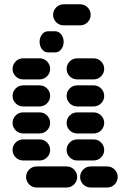

<svg xmlns="http://www.w3.org/2000/svg" viewBox="-20 -881 564 888"><path d="M150.4 -13.7H287.1Q308.6 -13.7 322.8 -28.3Q336.9 -43 336.9 -62.5Q336.9 -82 322.8 -96.7Q308.6 -111.3 287.1 -111.3H150.4Q128.9 -111.3 114.7 -96.7Q100.6 -82 100.6 -62.5Q100.6 -43 114.7 -28.3Q128.9 -13.7 150.4 -13.7ZM400.4 -13.7H474.6Q496.1 -13.7 510.3 -28.3Q524.4 -43 524.4 -62.5Q524.4 -82 510.3 -96.7Q496.1 -111.3 474.6 -111.3H400.4Q378.9 -111.3 364.7 -96.7Q350.6 -82 350.6 -62.5Q350.6 -43 364.7 -28.3Q378.9 -13.7 400.4 -13.7ZM87.9 -138.7H162.1Q183.6 -138.7 197.8 -153.3Q211.9 -168 211.9 -187.5Q211.9 -207 197.8 -221.7Q183.6 -236.3 162.1 -236.3H87.9Q66.4 -236.3 52.2 -221.7Q38.1 -207 38.1 -187.5Q38.1 -168 52.2 -153.3Q66.4 -138.7 87.9 -138.7ZM337.9 -138.7H412.1Q433.6 -138.7 447.8 -153.3Q461.9 -168 461.9 -187.5Q461.9 -207 447.8 -221.7Q433.6 -236.3 412.1 -236.3H337.9Q316.4 -236.3 302.2 -221.7Q288.1 -207 288.1 -187.5Q288.1 -168 302.2 -153.3Q316.4 -138.7 337.9 -138.7ZM87.9 -263.7H162.1Q183.6 -263.7 197.8 -278.3Q211.9 -293 211.9 -312.5Q211.9 -332 197.8 -346.7Q183.6 -361.3 162.1 -361.3H87.9Q66.4 -361.3 52.2 -346.7Q38.1 -332 38.1 -312.5Q38.1 -293 52.2 -278.3Q66.4 -263.7 87.9 -263.7ZM337.9 -263.7H412.1Q433.6 -263.7 447.8 -278.3Q461.9 -293 461.9 -312.5Q461.9 -332 447.8 -346.7Q433.6 -361.3 412.1 -361.3H337.9Q316.4 -361.3 302.2 -346.7Q288.1 -332 288.1 -312.5Q288.1 -293 302.2 -278.3Q316.4 -263.7 337.9 -263.7ZM87.9 -388.7H162.1Q183.6 -388.7 197.8 -403.3Q211.9 -418 211.9 -437.5Q211.9 -457 197.8 -471.7Q183.6 -486.3 162.1 -486.3H87.9Q66.4 -486.3 52.2 -471.7Q38.1 -457 38.1 -437.5Q38.1 -418 52.2 -403.3Q66.4 -388.7 87.9 -388.7ZM337.9 -388.7H412.1Q433.6 -388.7 447.8 -403.3Q461.9 -418 461.9 -437.5Q461.9 -457 447.8 -471.7Q433.6 -486.3 412.1 -486.3H337.9Q316.4 -486.3 302.2 -471.7Q288.1 -457 288.1 -437.5Q288.1 -418 302.2 -403.3Q316.4 -388.7 337.9 -388.7ZM87.9 -513.7H162.1Q183.6 -513.7 197.8 -528.3Q211.9 -543 211.9 -562.5Q211.9 -582 197.8 -596.7Q183.6 -611.3 162.1 -611.3H87.9Q66.4 -611.3 52.2 -596.7Q38.1 -582 38.1 -562.5Q38.1 -543 52.2 -528.3Q66.4 -513.7 87.9 -513.7ZM337.9 -513.7H412.1Q433.6 -513.7 447.8 -528.3Q461.9 -543 461.9 -562.5Q461.9 -582 447.8 -596.7Q433.6 -611.3 412.1 -611.3H337.9Q316.4 -611.3 302.2 -596.7Q288.1 -582 288.1 -562.5Q288.1 -543 302.2 -528.3Q316.4 -513.7 337.9 -513.7ZM202.1 -638.7H235.4Q252 -638.7 263.2 -653.3Q274.4 -668 274.4 -687.5Q274.4 -707 263.2 -721.7Q252 -736.3 235.4 -736.3H202.1Q185.5 -736.3 174.3 -721.7Q163.1 -707 163.1 -687.5Q163.1 -668 174.3 -653.3Q185.5 -638.7 202.1 -638.7ZM275.4 -763.7H349.6Q371.1 -763.7 385.3 -778.3Q399.4 -793 399.4 -812.5Q399.4 -832 385.3 -846.7Q371.1 -861.3 349.6 -861.3H275.4Q253.9 -861.3 239.7 -846.7Q225.6 -832 225.6 -812.5Q225.6 -793 239.7 -778.3Q253.9 -763.7 275.4 -763.7Z"/></svg>

Font: Workbench
Style: Regular
Weight: 400
Designer: Jens Kutilek
Foundry: Jens Kutilek
Version: Version 2.001